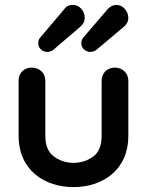

<svg xmlns="http://www.w3.org/2000/svg" viewBox="-20 -748 600 784"><path d="M323 -598C316 -591 312 -582 312 -571C312 -552 329 -536 349 -536C358 -536 366 -539 373 -544L485 -638C498 -649 504 -661 504 -675C504 -703 481 -728 456 -728C442 -728 430 -722 419 -710ZM147 -598C140 -591 136 -582 136 -571C136 -552 153 -536 173 -536C182 -536 190 -539 197 -544L307 -638C320 -649 326 -661 326 -675C326 -703 305 -728 278 -728C262 -728 250 -722 242 -710ZM395 -194C395 -154 384 -126 361 -109C338 -92 311 -83 280 -83C250 -83 223 -92 200 -109C177 -126 165 -154 165 -194V-419C165 -450 141 -472 110 -472C78 -472 56 -450 56 -419V-194C56 -50 165 16 280 16C395 16 504 -50 504 -194V-419C504 -450 479 -472 450 -472C418 -472 395 -450 395 -419Z"/></svg>

Font: Dongle
Style: Regular
Weight: 400
Designer: Yanghee Ryu
Foundry: Yanghee Ryu
Version: Version 2.000